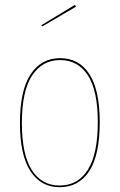

<svg xmlns="http://www.w3.org/2000/svg" viewBox="-20 -770 498 799"><path d="M395 -262Q395 -125 351.5 -58Q308 9 228 9Q150 9 106.5 -58Q63 -125 63 -258Q63 -394 107.5 -461Q152 -528 230 -528Q309 -528 352 -461.5Q395 -395 395 -262ZM71 -258Q71 -128 112 -63Q153 2 228 2Q304 2 345.5 -63.5Q387 -129 387 -262Q387 -392 346 -456Q305 -520 230 -520Q156 -520 113.5 -455.5Q71 -391 71 -258ZM296 -742 156 -660 152 -665 292 -750Z"/></svg>

Font: Fira Sans Compressed Eight
Style: Regular
Weight: 100
Width: 1
Designer: bBox Type GmbH & Carrois Corporate GbR & Edenspiekermann AG
Foundry: bBox Type GmbH & Carrois Corporate GbR & Edenspiekermann AG
Version: Version 4.301